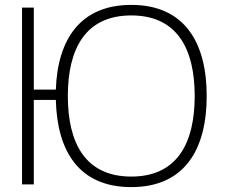

<svg xmlns="http://www.w3.org/2000/svg" viewBox="-20 -753 932 784"><path d="M516 -690C703 -690 775 -554 775 -361C775 -168 703 -32 516 -32C329 -32 257 -168 257 -361C257 -554 329 -690 516 -690ZM824 -361C824 -579 734 -733 516 -733C307 -733 215 -591 208 -387H118V-722H70V0H118V-345H208C213 -135 303 11 516 11C734 11 824 -143 824 -361Z"/></svg>

Font: Perun ExtraLight
Style: Regular
Weight: 200
Foundry: Copyright (c) Stefan Peev, Context Ltd, 2016
Version: Version 1.089